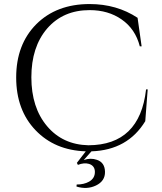

<svg xmlns="http://www.w3.org/2000/svg" viewBox="-20 -734 800 949"><path d="M710 -292 698 -135Q611 8 432 14L394 57Q428 45 459 56Q498 69 499 115Q500 161 454 183Q410 204 358 188L359 178Q395 178 420 164Q450 147 449 114Q448 85 420 76Q395 69 365 81L360 71L404 14Q251 9 156 -90Q60 -190 60 -351Q60 -514 159 -614Q259 -714 423 -714Q557 -714 660 -646L680 -505H671Q649 -591 581 -638Q515 -684 423 -684Q292 -684 213 -593Q135 -502 135 -352Q135 -202 213 -110Q290 -19 417 -16Q671 -17 702 -292Z"/></svg>

Font: Cinzel(RUS BY LYAJKA)
Style: Regular
Weight: 400
Designer: Natanael Gama
Version: Version 1.001;PS 001.001;hotconv 1.0.56;makeotf.lib2.0.21325